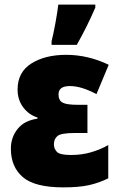

<svg xmlns="http://www.w3.org/2000/svg" viewBox="-20 -800 517 830"><path d="M358 -347H314Q268 -347 250.5 -356.5Q233 -366 233 -392Q233 -428 282 -428Q332 -428 397 -393L450 -520Q360 -563 266 -563Q175 -563 115.5 -525.5Q56 -488 56 -413Q56 -369 80 -336.5Q104 -304 142 -292V-287Q85 -279 56 -242.5Q27 -206 27 -157Q27 -79 78.5 -34.5Q130 10 254 10Q321 10 364 0.5Q407 -9 448 -29V-173Q415 -154 374.5 -142Q334 -130 287 -130Q238 -130 225.5 -144Q213 -158 213 -176Q213 -199 228.5 -212Q244 -225 302 -225H358ZM203 -606H312Q357 -686 392 -767V-780H232Q229 -752 219.5 -700Q210 -648 203 -622Z"/></svg>

Font: Noto Sans Display SemiCondensed Black
Style: Regular
Weight: 900
Width: 4
Designer: Monotype Design Team
Foundry: Monotype Imaging Inc.
Version: Version 1.900